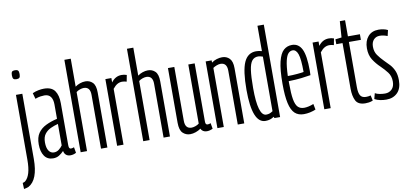

<svg xmlns="http://www.w3.org/2000/svg" viewBox="-112 -1023 3238 1514"><g transform="rotate(-10 1507.0 -266.0)"><path d="M64 -655Q47 -655 40 -662.5Q33 -670 33 -691Q33 -712 39.5 -719.5Q46 -727 64 -727Q81 -727 88 -719.5Q95 -712 95 -691Q95 -670 88 -662.5Q81 -655 64 -655ZM89 -534V-12Q89 155 9 198Q-10 205 -28 208L-30 159Q-20 157 -10 151Q14 131 26 90.5Q38 50 38 -15V-534Z M147 -118Q147 -174 170 -207.5Q193 -241 233 -260.5Q273 -280 324 -292V-406Q324 -447 307.5 -469Q291 -491 258 -491Q245 -491 226.5 -488.5Q208 -486 184 -477L171 -524Q195 -535 219.5 -539.5Q244 -544 263 -544Q324 -544 349.5 -508Q375 -472 375 -408V-73Q375 -55 379.5 -48.5Q384 -42 392 -42Q405 -42 417 -48L425 -2Q403 10 379 10Q357 10 343.5 -2Q330 -14 327 -34Q309 -15 288.5 -2.5Q268 10 241 10Q195 10 171 -25Q147 -60 147 -118ZM198 -125Q198 -81 213.5 -58Q229 -35 255 -35Q278 -35 296 -49.5Q314 -64 324 -79V-251Q293 -243 264 -229.5Q235 -216 216.5 -191.5Q198 -167 198 -125Z M462 0V-740H513V-516Q530 -529 552 -536.5Q574 -544 595 -544Q629 -544 652.5 -521Q676 -498 676 -441V0H625V-431Q625 -495 573 -495Q560 -495 542.5 -489Q525 -483 513 -473V0Z M802 -534V-499Q835 -544 885 -544Q895 -544 905 -542.5Q915 -541 926 -537L916 -485Q898 -491 880 -491Q860 -491 842 -481Q824 -471 805 -447V0H754V-534Z M963 0V-740H1014V-516Q1031 -529 1053 -536.5Q1075 -544 1096 -544Q1130 -544 1153.5 -521Q1177 -498 1177 -441V0H1126V-431Q1126 -495 1074 -495Q1061 -495 1043.5 -489Q1026 -483 1014 -473V0Z M1338 10Q1304 10 1279.5 -13.5Q1255 -37 1255 -97V-534H1306V-103Q1306 -39 1358 -39Q1371 -39 1388.5 -45Q1406 -51 1418 -61V-534H1469V-67Q1469 -42 1486 -42Q1499 -42 1511 -48L1519 -2Q1495 10 1471 10Q1454 10 1441.5 2Q1429 -6 1424 -19Q1406 -6 1383 2Q1360 10 1338 10Z M1557 0V-534H1605V-516Q1623 -530 1646 -537Q1669 -544 1690 -544Q1725 -544 1748.5 -520.5Q1772 -497 1772 -442V0H1720V-431Q1720 -495 1668 -495Q1655 -495 1637.5 -488.5Q1620 -482 1608 -473V0Z M2014 0 2009 -11Q1981 10 1941 10Q1835 10 1835 -256Q1835 -410 1865 -477Q1895 -544 1962 -544Q1984 -544 2008 -537V-740H2059V0ZM2008 -56V-493Q1985 -501 1971 -501Q1940 -501 1922 -479Q1904 -457 1896.5 -405Q1889 -353 1889 -262Q1889 -38 1955 -38Q1970 -38 1981.5 -42Q1993 -46 2008 -56Z M2248 10Q2204 10 2176.5 -15.5Q2149 -41 2136 -99Q2123 -157 2123 -254Q2123 -368 2138.5 -431Q2154 -494 2182 -519Q2210 -544 2249 -544Q2302 -544 2327.5 -492.5Q2353 -441 2353 -320Q2353 -314 2352.5 -301.5Q2352 -289 2352 -284Q2324 -279 2277.5 -273.5Q2231 -268 2175 -267V-248Q2175 -167 2183 -121.5Q2191 -76 2209.5 -57.5Q2228 -39 2259 -39Q2292 -39 2335 -56L2344 -10Q2297 10 2248 10ZM2175 -308Q2212 -308 2250.5 -311.5Q2289 -315 2303 -318Q2303 -422 2289 -461.5Q2275 -501 2247 -501Q2228 -501 2213 -486Q2198 -471 2188 -429.5Q2178 -388 2175 -308Z M2461 -534V-499Q2494 -544 2544 -544Q2554 -544 2564 -542.5Q2574 -541 2585 -537L2575 -485Q2557 -491 2539 -491Q2519 -491 2501 -481Q2483 -471 2464 -447V0H2413V-534Z M2741 10Q2683 10 2664 -27.5Q2645 -65 2645 -124V-489H2595V-528L2645 -534L2654 -663H2696V-534H2792V-489H2696V-128Q2696 -80 2709.5 -59.5Q2723 -39 2754 -39Q2763 -39 2772.5 -40Q2782 -41 2792 -44L2801 -1Q2784 6 2768.5 8Q2753 10 2741 10Z M2815 -11 2827 -56Q2842 -47 2864.5 -43Q2887 -39 2907 -39Q2940 -39 2961.5 -60.5Q2983 -82 2983 -122Q2983 -166 2960 -196Q2937 -226 2908 -254Q2875 -285 2851 -322.5Q2827 -360 2827 -415Q2827 -473 2857.5 -508.5Q2888 -544 2942 -544Q2962 -544 2981.5 -540Q3001 -536 3016 -528L3005 -482Q2973 -495 2943 -495Q2913 -495 2894.5 -474.5Q2876 -454 2876 -419Q2876 -379 2896 -350.5Q2916 -322 2943 -295Q2965 -274 2985.5 -251.5Q3006 -229 3019 -198.5Q3032 -168 3032 -124Q3032 -58 2998 -24Q2964 10 2909 10Q2883 10 2859 5Q2835 0 2815 -11Z"/></g></svg>

Font: Georama ExtraCondensed Light
Style: Regular
Weight: 300
Width: 2
Designer: Jean-Baptiste Levee
Foundry: Production Type
Version: Version 1.000